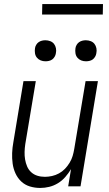

<svg xmlns="http://www.w3.org/2000/svg" viewBox="-20 -921 540 949"><path d="M179 8Q152 8 127.5 0.5Q103 -7 85 -24Q67 -41 56.5 -64Q46 -87 42.5 -112.5Q39 -138 40 -164.5Q41 -191 46 -218L96 -520H157L105 -209Q102 -189 101.5 -170Q101 -151 104 -133Q107 -115 114 -98.5Q121 -82 134 -70Q147 -58 164.5 -52.5Q182 -47 202 -47Q219 -47 237 -51Q255 -55 271.5 -64Q288 -73 301 -86.5Q314 -100 324 -116.5Q334 -133 339 -150Q344 -167 347 -185L403 -520H464L378 0H317L331 -85Q319 -65 303 -46.5Q287 -28 266.5 -15.5Q246 -3 223.5 2.5Q201 8 179 8ZM405 -618Q392 -618 381 -622.5Q370 -627 362.5 -636Q355 -645 353 -657.5Q351 -670 353 -683Q354 -691 359 -699.5Q364 -708 371.5 -713Q379 -718 387.5 -720Q396 -722 404 -722Q417 -722 428.5 -717.5Q440 -713 447 -704Q454 -695 456.5 -682.5Q459 -670 456 -657Q455 -649 450 -640.5Q445 -632 438 -627Q431 -622 422 -620Q413 -618 405 -618ZM205 -618Q192 -618 181 -622.5Q170 -627 162.5 -636Q155 -645 153 -657.5Q151 -670 153 -683Q154 -691 159 -699.5Q164 -708 171.5 -713Q179 -718 187.5 -720Q196 -722 204 -722Q217 -722 228.5 -717.5Q240 -713 247 -704Q254 -695 256.5 -682.5Q259 -670 256 -657Q255 -649 250 -640.5Q245 -632 238 -627Q231 -622 222 -620Q213 -618 205 -618ZM188 -849 189 -901H489L488 -849Z"/></svg>

Font: Iosevka Light Oblique
Style: Regular
Weight: 300
Italic angle: -9°
Monospace: yes
Designer: Belleve Invis
Foundry: Belleve Invis
Version: Version 32.5.0; ttfautohint (v1.8.4)